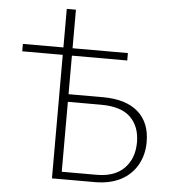

<svg xmlns="http://www.w3.org/2000/svg" viewBox="-54 -828 793 878"><g transform="rotate(5 342.0 -389.0)"><path d="M31 -567V-601H513V-567ZM217 0V-778H259V-34H419Q502 -34 546 -79Q590 -124 590 -198Q590 -270 547 -312.5Q504 -355 411 -355H244V-390H417Q522 -390 578 -341.5Q634 -293 634 -203Q634 -144 607.5 -97.5Q581 -51 532 -25.5Q483 0 413 0Z"/></g></svg>

Font: Ysabeau Infant ExtraLight
Style: Regular
Weight: 250
Designer: Christian Thalmann (Catharsis Fonts)
Version: Version 2.001;gftools[0.9.30]; featfreeze: ss01,ss02,lnum